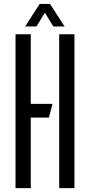

<svg xmlns="http://www.w3.org/2000/svg" viewBox="-20 -978 468 998"><path d="M60.7 0V-800H139.9V0ZM105.8 -366.7V-438.2H253.1L234 -366.7ZM287.7 0V-800H366.9V0ZM110.6 -840.6 186.4 -957.7H239.9L315.7 -840.6H257.1L213.4 -912L169.6 -840.6Z"/></svg>

Font: Big Shoulders Stencil Text Thin
Style: Regular
Weight: 100
Designer: Patric King
Foundry: XO Type Co
Version: Version 2.001